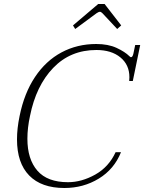

<svg xmlns="http://www.w3.org/2000/svg" viewBox="-20 -930 721 960"><path d="M345 -803 471 -910H503L586 -803L566 -785L492 -864Q485 -871 480 -871Q473 -871 463 -864L356 -785ZM65 -233Q65 -288 78 -350Q101 -464 155 -545Q209 -626 287.5 -668Q366 -710 461 -710Q521 -710 563 -690.5Q605 -671 627 -649Q628 -648 630.5 -646Q633 -644 635 -644Q643 -644 647 -662L656 -705H681L644 -525H626Q627 -531 627 -544Q627 -606 582 -643Q537 -680 462 -680Q332 -680 246 -590.5Q160 -501 130 -350Q117 -291 117 -236Q117 -134 167 -76.5Q217 -19 320 -19Q388 -19 456 -57Q524 -95 558 -169H585Q551 -84 474 -37Q397 10 302 10Q187 10 126 -52.5Q65 -115 65 -233Z"/></svg>

Font: Taviraj ExtraLight
Style: Italic
Weight: 275
Italic angle: -12°
Designer: Katatrad Team
Foundry: CadsonDemak
Version: Version 1.001